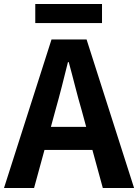

<svg xmlns="http://www.w3.org/2000/svg" viewBox="-24 -938 689 958"><path d="M152 -823H485V-918H152ZM-4 0H146L198 -190H437L489 0H645L408 -741H233ZM230 -305 252 -386C274 -463 295 -547 315 -628H319C341 -549 361 -463 384 -386L406 -305Z"/></svg>

Font: Noto Sans CJK SC
Style: Bold
Weight: 700
Designer: Ryoko NISHIZUKA 西塚涼子 (kana, bopomofo & ideographs); Paul D. Hunt (Latin, Greek & Cyrillic); Sandoll Communications 산돌커뮤니
Foundry: Adobe
Version: Version 2.004;hotconv 1.0.118;makeotfexe 2.5.65603